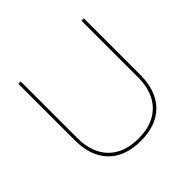

<svg xmlns="http://www.w3.org/2000/svg" viewBox="-182 -951 1148 1148"><g transform="rotate(-45 392.0 -377.0)"><path d="M135 -281Q135 -155 202.5 -86Q270 -17 392 -17Q514 -17 581.5 -86Q649 -155 649 -281V-757H669V-281Q669 -145 596.5 -71Q524 3 392 3Q260 3 187.5 -71Q115 -145 115 -281V-757H135Z"/></g></svg>

Font: Montserrat arm Thin
Style: Regular
Weight: 250
Designer: Julieta Ulanovsky
Foundry: Julieta Ulanovsky
Version: Version 6.000;PS 006.000;hotconv 1.0.88;makeotf.lib2.5.64775